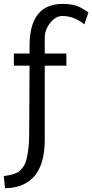

<svg xmlns="http://www.w3.org/2000/svg" viewBox="-44 -735 478 993"><path d="M187.5 -14.6Q187.5 127 122.6 188Q68.8 238.3 -18.1 238.3L-24.4 175.8Q36.6 168 58.1 148.4Q83.5 125 91.3 95.7Q106.9 37.1 106.9 -35.2L108.9 -395.5H27.8V-458H108.9V-498Q108.9 -714.8 280.3 -714.8Q334 -714.8 368.7 -698.2Q379.9 -692.4 394.5 -682.9Q409.2 -673.3 413.6 -670.9L392.1 -608.9Q372.1 -626.5 342 -639.4Q312 -652.3 278.3 -652.3Q244.6 -652.3 216.1 -617.2Q187.5 -582 187.5 -540.5V-458H299.3V-395.5H187.5Z"/></svg>

Font: Molengo
Style: Regular
Weight: 400
Designer: moyogo
Foundry: moyogo
Version: Version 0.11; ttfautohint (v0.8) -G 32 -r 16 -x